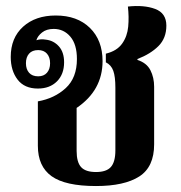

<svg xmlns="http://www.w3.org/2000/svg" viewBox="-20 -613 608 644"><path d="M302 11Q199 11 153 -22Q107 -55 107 -124V-273Q163 -283 200.5 -317.5Q238 -352 238 -415Q238 -464 216 -490Q194 -516 160 -516Q136 -516 121 -504Q106 -492 102 -478Q116 -483 134 -480Q160 -477 177.5 -457.5Q195 -438 195 -404Q195 -364 171 -340Q147 -316 107 -316Q62 -316 39 -346Q16 -376 16 -422Q16 -486 57.5 -523.5Q99 -561 167 -561Q239 -561 281.5 -519.5Q324 -478 324 -408Q324 -310 237 -251V-107Q237 -69 252 -52.5Q267 -36 302 -36Q337 -36 352 -53Q367 -70 367 -109V-319Q367 -356 360 -375.5Q353 -395 335 -404V-433Q372 -442 389.5 -466.5Q407 -491 410 -523.5Q413 -556 409 -591Q463 -597 500.5 -583Q538 -569 538 -527Q538 -485 511.5 -458.5Q485 -432 441 -415V-412Q472 -402 484.5 -377.5Q497 -353 497 -322V-129Q497 -53 447 -21Q397 11 302 11ZM108 -357Q127 -357 137.5 -369Q148 -381 148 -401Q148 -421 137.5 -433Q127 -445 108 -445Q88 -445 77.5 -433Q67 -421 67 -401Q67 -381 77.5 -369Q88 -357 108 -357Z"/></svg>

Font: Noto Serif Thai SemiCondensed
Style: Bold
Weight: 700
Width: 4
Designer: Monotype Design Team
Foundry: Monotype Imaging Inc.
Version: Version 2.002; ttfautohint (v1.8.4.7-5d5b)